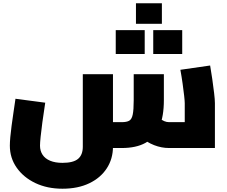

<svg xmlns="http://www.w3.org/2000/svg" viewBox="-20 -902 1384 1170"><path d="M360.5 248Q268 248 195.6 213.6Q123.3 179.1 81.7 119.8Q40 60.5 40 -14.3Q40 -34.3 42.7 -65.9Q45.4 -97.5 50.7 -136.1Q55.9 -174.7 62.1 -216.9Q68.3 -259.1 74.3 -300.2L255.6 -276.2Q245.1 -209.4 238.2 -156.9Q231.2 -104.4 227.5 -68.3Q223.8 -32.3 223.8 -14.3Q223.8 17.2 239.3 40.9Q254.7 64.6 285.5 77.5Q316.2 90.4 360.5 90.4Q426.9 90.4 455.8 66Q484.6 41.5 484.6 -7.7V-450H668.4V-7.7Q668.4 65.4 630.9 123.4Q593.3 181.5 524.3 214.7Q455.2 248 360.5 248ZM666.2 0 668.4 -157.6H721.8Q751.2 -157.6 766.9 -166.1Q782.7 -174.6 788.7 -203.4Q794.8 -232.3 794.8 -291.5V-450H978.6V-291.5Q978.6 -192.9 950.9 -128Q923.3 -63.1 866.7 -31.5Q810.1 0 721.8 0ZM1010 0Q964.1 0 919.2 -17.5Q874.3 -35.1 837.3 -67.5L950.1 -183.5Q966.4 -169.7 981 -163.7Q995.6 -157.6 1010 -157.6H1190.6L1105.8 -82.1V-273.1Q1105.8 -286.1 1102.3 -317.6Q1098.8 -349.1 1093 -390.9Q1087.2 -432.7 1079.2 -476.7L1260.5 -502.8Q1267 -466.2 1273.5 -420.6Q1280 -375 1284.8 -334.6Q1289.6 -294.2 1289.6 -273.1V0ZM808.5 -756.8V-881.9H966.5V-756.8ZM685.3 -573V-718.4H861.8V-573ZM913.8 -573V-718.4H1090.4V-573Z"/></svg>

Font: TitilliumWeb ExtraLight
Style: Regular
Weight: 400
Designer: Mohamed Gaber, Accademia di Belle Arti di Urbino and others
Foundry: Kief Type Foundry, Accademia di Belle Arti di Urbino and others
Version: Version 3.000; ttfautohint (v1.8.2)